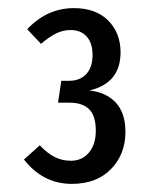

<svg xmlns="http://www.w3.org/2000/svg" viewBox="-20 -766 368 473"><path d="M277 -637Q277 -561 200 -543Q241 -539 265 -513.5Q289 -488 289 -441Q289 -386 253.5 -349.5Q218 -313 157 -313Q86 -313 39 -373L78 -408Q97 -388 115 -379Q133 -370 155 -370Q182 -370 199 -390Q216 -410 216 -444Q216 -481 199.5 -497Q183 -513 152 -513H123L131 -567H151Q177 -567 192.5 -583.5Q208 -600 208 -631Q208 -660 193.5 -676Q179 -692 154 -692Q135 -692 118 -683.5Q101 -675 81 -658L47 -694Q96 -746 162 -746Q216 -746 246.5 -715.5Q277 -685 277 -637Z"/></svg>

Font: Fira Sans Extra Condensed
Style: Regular
Weight: 400
Width: 1
Designer: Carrois Corporate & Edenspiekermann AG
Foundry: Carrois Corporate GbR & Edenspiekermann AG
Version: Version 4.203